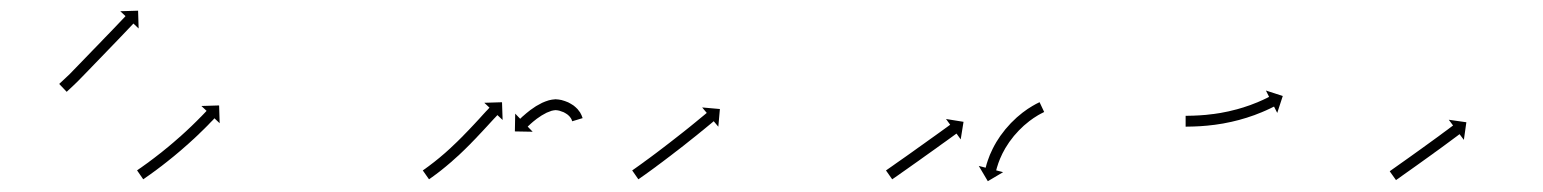

<svg xmlns="http://www.w3.org/2000/svg" viewBox="-20 -422 2845 354"><path d="M90.7 -268.7C90.2 -268.2 89.7 -267.7 89.2 -267.2L103 -252.7C103.5 -253.2 104 -253.6 104.4 -254.1L104.4 -254.1L104.4 -254.1C105.8 -255.4 107.2 -256.7 108.6 -258C110.7 -260 112.8 -261.9 114.9 -263.9L114.9 -263.9L114.9 -263.9C117.5 -266.4 120.2 -268.9 122.7 -271.4C122.7 -271.4 122.8 -271.5 122.8 -271.5C122.8 -271.5 122.8 -271.5 122.8 -271.5C125.9 -274.6 128.9 -277.7 131.9 -280.8C135.3 -284.3 138.8 -287.9 142.3 -291.5C146 -295.3 149.7 -299.2 153.4 -303C157.2 -306.9 161.1 -310.9 164.9 -314.9C168.7 -318.8 172.5 -322.8 176.3 -326.7C180 -330.5 183.7 -334.4 187.4 -338.2C190.9 -341.8 194.3 -345.4 197.8 -349C200.9 -352.2 203.9 -355.4 207 -358.6C209.6 -361.3 212.2 -364 214.8 -366.8C216.8 -368.9 218.8 -371 220.8 -373.1C222.1 -374.4 223.3 -375.8 224.6 -377.1C225.1 -377.6 225.5 -378.1 226 -378.6L235.6 -369.5L234.6 -402.3L201.8 -401.3L211.4 -392.3C211 -391.8 210.5 -391.3 210.1 -390.8C208.8 -389.5 207.5 -388.2 206.3 -386.8C204.3 -384.7 202.3 -382.6 200.3 -380.5C197.7 -377.8 195.1 -375.1 192.6 -372.4C189.5 -369.2 186.4 -366 183.4 -362.8C179.9 -359.2 176.5 -355.6 173 -352.1C169.3 -348.3 165.7 -344.4 162 -340.6C158.1 -336.7 154.3 -332.7 150.5 -328.8C146.7 -324.8 142.9 -320.9 139 -316.9C135.3 -313.1 131.6 -309.3 127.9 -305.4C124.4 -301.8 121 -298.3 117.5 -294.7C114.6 -291.7 111.6 -288.6 108.7 -285.6C108.7 -285.6 108.7 -285.7 108.7 -285.7C108.7 -285.7 108.8 -285.7 108.8 -285.7C106.2 -283.3 103.7 -280.9 101.2 -278.5L101.2 -278.5L101.2 -278.5C99.1 -276.5 97 -274.6 94.9 -272.6C93.5 -271.3 92.1 -270 90.7 -268.7L90.7 -268.7Z M234.3 -109C233.8 -108.6 233.3 -108.3 232.7 -107.9L244.1 -91.4C244.6 -91.8 245.2 -92.2 245.7 -92.5L245.7 -92.5L245.7 -92.5C247.2 -93.6 248.7 -94.6 250.2 -95.7L250.2 -95.7L250.2 -95.7C252.5 -97.3 254.8 -98.9 257.2 -100.6L257.2 -100.6L257.2 -100.6C260.2 -102.8 263.2 -104.9 266.1 -107.1L266.1 -107.1L266.2 -107.1C269.7 -109.7 273.1 -112.4 276.6 -115C276.6 -115 276.6 -115 276.6 -115C276.6 -115 276.7 -115 276.7 -115C280.5 -118 284.4 -121 288.2 -124C288.2 -124 288.2 -124 288.2 -124C288.2 -124 288.2 -124 288.2 -124C292.3 -127.2 296.3 -130.5 300.4 -133.8C300.4 -133.8 300.4 -133.8 300.4 -133.8C300.4 -133.8 300.4 -133.8 300.4 -133.8C304.6 -137.2 308.7 -140.7 312.8 -144.2C312.8 -144.2 312.8 -144.2 312.8 -144.2C312.8 -144.2 312.8 -144.2 312.8 -144.2C316.9 -147.7 320.9 -151.2 324.9 -154.8C324.9 -154.8 325 -154.8 325 -154.8C325 -154.8 325 -154.8 325 -154.8C328.9 -158.3 332.7 -161.8 336.5 -165.3C336.5 -165.3 336.6 -165.3 336.6 -165.3C336.6 -165.3 336.6 -165.3 336.6 -165.3C340.1 -168.6 343.7 -172 347.2 -175.3C347.2 -175.3 347.2 -175.3 347.2 -175.3C347.2 -175.4 347.2 -175.4 347.2 -175.4C350.4 -178.4 353.5 -181.4 356.6 -184.5L356.6 -184.5L356.6 -184.5C359.2 -187.1 361.8 -189.7 364.4 -192.3L364.4 -192.3L364.4 -192.4C366.4 -194.4 368.4 -196.4 370.3 -198.5L370.3 -198.5L370.4 -198.5C371.6 -199.8 372.9 -201.1 374.1 -202.4L374.1 -202.4L374.1 -202.5C374.6 -202.9 375 -203.4 375.4 -203.9L385 -194.8L384 -227.6L351.3 -226.6L360.9 -217.6C360.4 -217.1 360 -216.6 359.6 -216.2L359.6 -216.2L359.6 -216.2C358.4 -214.9 357.1 -213.6 355.9 -212.3L355.9 -212.3L355.9 -212.3C354 -210.3 352 -208.3 350.1 -206.3L350.1 -206.3L350.1 -206.4C347.6 -203.8 345.1 -201.2 342.5 -198.7L342.5 -198.7L342.5 -198.7C339.5 -195.7 336.4 -192.7 333.4 -189.8C333.4 -189.8 333.4 -189.8 333.4 -189.8C333.4 -189.8 333.4 -189.8 333.4 -189.8C329.9 -186.5 326.5 -183.2 323 -180C323 -180 323 -180 323 -180C323 -180 323 -180 323 -180C319.3 -176.6 315.5 -173.1 311.7 -169.7C311.7 -169.7 311.7 -169.7 311.7 -169.8C311.7 -169.8 311.7 -169.8 311.7 -169.8C307.7 -166.3 303.8 -162.8 299.8 -159.4C299.8 -159.4 299.8 -159.4 299.8 -159.4C299.8 -159.4 299.8 -159.4 299.8 -159.4C295.8 -156 291.7 -152.6 287.7 -149.2C287.7 -149.2 287.7 -149.2 287.7 -149.3C287.7 -149.3 287.7 -149.3 287.7 -149.3C283.8 -146 279.8 -142.8 275.8 -139.6C275.8 -139.6 275.8 -139.7 275.8 -139.7C275.8 -139.7 275.8 -139.7 275.8 -139.7C272.1 -136.7 268.3 -133.8 264.5 -130.9C264.5 -130.9 264.5 -130.9 264.5 -130.9C264.5 -130.9 264.5 -130.9 264.5 -130.9C261.1 -128.3 257.7 -125.8 254.2 -123.2L254.3 -123.2L254.3 -123.2C251.4 -121.1 248.4 -119 245.5 -116.9L245.5 -116.9L245.5 -116.9C243.3 -115.3 241 -113.6 238.7 -112L238.7 -112L238.7 -112.1C237.3 -111 235.8 -110 234.3 -109L234.3 -109Z M761.1 -108.8C760.6 -108.5 760 -108.1 759.5 -107.8L771 -91.4C771.5 -91.7 772 -92.1 772.5 -92.4L772.6 -92.5L772.6 -92.5C774 -93.5 775.5 -94.5 776.9 -95.6C776.9 -95.6 777 -95.6 777 -95.6C777 -95.6 777 -95.6 777 -95.6C779.2 -97.2 781.5 -98.9 783.7 -100.6C783.7 -100.6 783.7 -100.6 783.7 -100.6C783.8 -100.6 783.8 -100.6 783.8 -100.6C786.7 -102.8 789.5 -105 792.4 -107.2C792.4 -107.2 792.4 -107.2 792.4 -107.2C792.4 -107.2 792.4 -107.2 792.4 -107.2C795.8 -109.9 799.1 -112.6 802.4 -115.3C802.4 -115.3 802.5 -115.3 802.5 -115.3C802.5 -115.4 802.5 -115.4 802.5 -115.4C806.2 -118.4 809.8 -121.6 813.5 -124.7C813.5 -124.7 813.5 -124.7 813.5 -124.7C813.5 -124.7 813.5 -124.8 813.5 -124.8C817.4 -128.2 821.2 -131.6 825 -135.1C825 -135.1 825 -135.1 825 -135.1C825 -135.1 825.1 -135.1 825.1 -135.1C828.9 -138.8 832.8 -142.4 836.6 -146.1C836.6 -146.1 836.6 -146.2 836.7 -146.2C836.7 -146.2 836.7 -146.2 836.7 -146.2C840.5 -149.9 844.3 -153.7 848.1 -157.5C848.1 -157.5 848.1 -157.5 848.1 -157.6C848.1 -157.6 848.1 -157.6 848.1 -157.6C851.8 -161.3 855.4 -165.1 859 -168.8L859 -168.8L859 -168.9C862.4 -172.4 865.7 -176 869.1 -179.6L869.1 -179.6L869.1 -179.6C872.1 -182.9 875.1 -186.1 878.2 -189.4C880.7 -192.2 883.3 -194.9 885.8 -197.7C887.8 -199.9 889.8 -202 891.8 -204.2L891.8 -204.2L891.8 -204.1C893.1 -205.5 894.4 -206.9 895.7 -208.3L895.7 -208.3L895.7 -208.3C896.1 -208.8 896.6 -209.3 897.1 -209.8L906.7 -200.8L905.6 -233.5L872.9 -232.5L882.5 -223.5C882 -223 881.6 -222.5 881.1 -222L881.1 -222L881.1 -222C879.8 -220.6 878.5 -219.2 877.2 -217.8L877.1 -217.8L877.1 -217.8C875.1 -215.6 873.1 -213.4 871.1 -211.3C868.6 -208.5 866 -205.7 863.5 -202.9C860.5 -199.7 857.5 -196.5 854.5 -193.2L854.5 -193.2L854.5 -193.2C851.2 -189.7 847.8 -186.1 844.5 -182.6L844.5 -182.6L844.5 -182.6C841 -178.9 837.4 -175.2 833.8 -171.6C833.8 -171.6 833.8 -171.6 833.8 -171.6C833.8 -171.6 833.9 -171.6 833.9 -171.6C830.2 -167.9 826.4 -164.2 822.7 -160.5C822.7 -160.5 822.7 -160.5 822.7 -160.5C822.7 -160.5 822.7 -160.5 822.7 -160.5C819 -156.9 815.2 -153.3 811.4 -149.8C811.4 -149.8 811.4 -149.8 811.4 -149.8C811.4 -149.8 811.5 -149.8 811.5 -149.8C807.8 -146.4 804 -143.1 800.3 -139.7C800.3 -139.7 800.3 -139.8 800.3 -139.8C800.3 -139.8 800.4 -139.8 800.4 -139.8C796.8 -136.7 793.3 -133.7 789.7 -130.7C789.7 -130.7 789.7 -130.7 789.7 -130.7C789.7 -130.8 789.8 -130.8 789.8 -130.8C786.5 -128.1 783.3 -125.5 780 -122.9C780 -122.9 780 -122.9 780.1 -123C780.1 -123 780.1 -123 780.1 -123C777.3 -120.8 774.5 -118.7 771.7 -116.6C771.7 -116.6 771.7 -116.6 771.8 -116.6C771.8 -116.6 771.8 -116.6 771.8 -116.6C769.6 -115 767.4 -113.4 765.2 -111.8C765.2 -111.8 765.3 -111.8 765.3 -111.8C765.3 -111.8 765.3 -111.8 765.3 -111.8C763.9 -110.8 762.5 -109.8 761 -108.8L761.1 -108.8ZM1034.7 -199.3C1034.8 -199 1034.9 -198.7 1035 -198.4L1054.2 -204.2C1054.1 -204.6 1053.9 -205 1053.8 -205.4C1053.8 -205.4 1053.8 -205.4 1053.8 -205.5C1053.8 -205.5 1053.7 -205.6 1053.7 -205.6C1053.4 -206.7 1052.9 -207.9 1052.4 -209C1052.4 -209 1052.4 -209.1 1052.4 -209.2C1052.3 -209.3 1052.3 -209.4 1052.3 -209.4C1051.5 -211.1 1050.6 -212.8 1049.7 -214.4C1049.7 -214.4 1049.6 -214.5 1049.5 -214.7C1049.4 -214.8 1049.4 -214.9 1049.4 -214.9C1048 -217 1046.5 -219 1044.9 -220.8C1044.9 -220.8 1044.8 -221 1044.6 -221.1C1044.5 -221.2 1044.4 -221.3 1044.4 -221.3C1042.3 -223.5 1040 -225.5 1037.6 -227.4C1037.6 -227.4 1037.4 -227.5 1037.3 -227.6C1037.2 -227.7 1037 -227.8 1037 -227.8C1034 -229.8 1030.9 -231.6 1027.6 -233.3C1027.6 -233.3 1027.5 -233.3 1027.4 -233.4C1027.2 -233.5 1027.1 -233.5 1027.1 -233.5C1023.4 -235.1 1019.6 -236.4 1015.8 -237.4C1015.8 -237.4 1015.6 -237.5 1015.5 -237.5C1015.3 -237.6 1015.1 -237.6 1015.1 -237.6C1011.6 -238.3 1007.9 -238.9 1004.2 -239C1004.2 -239 1004 -239 1003.7 -239C1003.5 -239 1003.2 -238.9 1003.2 -238.9C999.4 -238.7 995.7 -238 992 -237.1C992 -237.1 991.9 -237.1 991.7 -237C991.6 -237 991.4 -236.9 991.4 -236.9C987.4 -235.7 983.5 -234.2 979.7 -232.5C979.7 -232.5 979.6 -232.5 979.5 -232.4C979.4 -232.4 979.3 -232.3 979.3 -232.3C975.6 -230.4 971.9 -228.4 968.3 -226.3C968.3 -226.3 968.2 -226.2 968.2 -226.2C968.1 -226.2 968 -226.1 968 -226.1C964.8 -224 961.5 -221.8 958.4 -219.5C958.4 -219.5 958.3 -219.5 958.3 -219.5C958.3 -219.4 958.2 -219.4 958.2 -219.4C955.5 -217.4 952.9 -215.3 950.3 -213.1C950.3 -213.1 950.2 -213.1 950.2 -213.1C950.2 -213.1 950.2 -213 950.2 -213C948.2 -211.3 946.2 -209.6 944.2 -207.8C944.2 -207.8 944.2 -207.8 944.2 -207.8C944.2 -207.8 944.1 -207.8 944.1 -207.8C942.9 -206.6 941.6 -205.5 940.4 -204.3L940.4 -204.3L940.4 -204.3C939.9 -203.8 939.5 -203.4 939.1 -203L929.9 -212.5L929.3 -179.7L962.1 -179.1L952.9 -188.6C953.4 -189 953.8 -189.4 954.2 -189.8L954.2 -189.8L954.2 -189.8C955.3 -190.9 956.5 -192 957.7 -193C957.7 -193 957.6 -193 957.6 -193C957.6 -193 957.6 -193 957.6 -193C959.4 -194.6 961.2 -196.2 963.1 -197.8C963.1 -197.8 963.1 -197.8 963 -197.7C963 -197.7 963 -197.7 963 -197.7C965.4 -199.7 967.8 -201.6 970.3 -203.5C970.3 -203.5 970.3 -203.4 970.2 -203.4C970.2 -203.4 970.1 -203.3 970.1 -203.3C973 -205.4 975.9 -207.4 978.9 -209.3C978.9 -209.3 978.8 -209.3 978.7 -209.2C978.7 -209.2 978.6 -209.1 978.6 -209.1C981.7 -211 985 -212.8 988.2 -214.4C988.2 -214.4 988.1 -214.4 988 -214.3C987.9 -214.3 987.8 -214.2 987.8 -214.2C991 -215.6 994.1 -216.8 997.4 -217.9C997.4 -217.9 997.2 -217.8 997.1 -217.8C996.9 -217.7 996.8 -217.7 996.8 -217.7C999.4 -218.3 1002 -218.8 1004.7 -219C1004.7 -219 1004.4 -219 1004.2 -219C1003.9 -219 1003.7 -219 1003.7 -219C1006.2 -218.9 1008.7 -218.5 1011.1 -218C1011.1 -218 1011 -218 1010.8 -218.1C1010.6 -218.1 1010.5 -218.2 1010.5 -218.2C1013.5 -217.3 1016.4 -216.3 1019.3 -215.1C1019.3 -215.1 1019.1 -215.2 1019 -215.2C1018.8 -215.3 1018.7 -215.4 1018.7 -215.4C1021.1 -214.1 1023.5 -212.8 1025.8 -211.2C1025.8 -211.2 1025.7 -211.3 1025.5 -211.4C1025.4 -211.5 1025.3 -211.6 1025.3 -211.6C1027 -210.3 1028.6 -208.9 1030.1 -207.3C1030.1 -207.3 1030 -207.5 1029.9 -207.6C1029.8 -207.7 1029.7 -207.8 1029.7 -207.8C1030.7 -206.6 1031.8 -205.3 1032.7 -203.9C1032.7 -203.9 1032.6 -204 1032.5 -204.1C1032.4 -204.3 1032.4 -204.4 1032.4 -204.4C1033 -203.3 1033.6 -202.2 1034.1 -201.1C1034.1 -201.1 1034 -201.2 1034 -201.3C1034 -201.4 1033.9 -201.5 1033.9 -201.5C1034.2 -200.7 1034.5 -199.9 1034.8 -199.1C1034.8 -199.1 1034.8 -199.2 1034.8 -199.2C1034.8 -199.3 1034.7 -199.3 1034.7 -199.3Z M1147.2 -108.9C1146.6 -108.5 1146.1 -108.2 1145.6 -107.8L1157 -91.4C1157.5 -91.7 1158.1 -92.1 1158.6 -92.5L1158.6 -92.5L1158.6 -92.5C1160.1 -93.5 1161.6 -94.6 1163.1 -95.7L1163.1 -95.7L1163.1 -95.7C1165.5 -97.3 1167.8 -99 1170.1 -100.6L1170.2 -100.6L1170.2 -100.7C1173.2 -102.8 1176.2 -105 1179.2 -107.2L1179.2 -107.2L1179.2 -107.2C1182.8 -109.8 1186.4 -112.4 1189.9 -115L1189.9 -115L1189.9 -115.1C1193.9 -118 1197.8 -120.9 1201.8 -123.9L1201.8 -123.9L1201.8 -123.9C1206 -127.1 1210.2 -130.3 1214.4 -133.5L1214.4 -133.5L1214.5 -133.5C1218.8 -136.8 1223.1 -140.1 1227.4 -143.5L1227.4 -143.5L1227.5 -143.5C1231.8 -146.8 1236.1 -150.2 1240.4 -153.5L1240.4 -153.5L1240.4 -153.5C1244.5 -156.8 1248.7 -160.1 1252.8 -163.4L1252.8 -163.4L1252.8 -163.4C1256.7 -166.5 1260.6 -169.5 1264.4 -172.6L1264.4 -172.6L1264.4 -172.6C1267.9 -175.4 1271.3 -178.2 1274.7 -181L1274.8 -181L1274.8 -181C1277.7 -183.4 1280.5 -185.7 1283.4 -188.1L1283.4 -188.1L1283.4 -188.1C1285.7 -190 1287.9 -191.8 1290.1 -193.6L1290.1 -193.6L1290.1 -193.6C1291.5 -194.8 1293 -196 1294.4 -197.2C1294.9 -197.6 1295.4 -198 1295.9 -198.5L1304.4 -188.4L1307.3 -221L1274.6 -223.9L1283.1 -213.8C1282.6 -213.4 1282.1 -213 1281.6 -212.6C1280.2 -211.4 1278.8 -210.2 1277.3 -209L1277.3 -209L1277.3 -209C1275.1 -207.2 1272.9 -205.4 1270.7 -203.6L1270.7 -203.6L1270.7 -203.6C1267.9 -201.2 1265 -198.9 1262.1 -196.5L1262.1 -196.5L1262.1 -196.5C1258.7 -193.7 1255.3 -191 1251.9 -188.2L1251.9 -188.2L1251.9 -188.2C1248.1 -185.1 1244.2 -182.1 1240.4 -179L1240.4 -179L1240.4 -179C1236.3 -175.8 1232.2 -172.5 1228 -169.3L1228 -169.3L1228 -169.3C1223.8 -165.9 1219.5 -162.6 1215.2 -159.3L1215.2 -159.3L1215.2 -159.3C1210.9 -156 1206.6 -152.7 1202.3 -149.4L1202.3 -149.4L1202.3 -149.4C1198.2 -146.2 1194 -143 1189.8 -139.9L1189.8 -139.9L1189.8 -139.9C1185.9 -137 1181.9 -134 1178 -131.1L1178 -131.1L1178 -131.1C1174.5 -128.5 1171 -125.9 1167.4 -123.4L1167.5 -123.4L1167.5 -123.4C1164.5 -121.2 1161.5 -119.1 1158.5 -116.9L1158.5 -116.9L1158.5 -116.9C1156.2 -115.3 1153.9 -113.6 1151.6 -112L1151.6 -112L1151.6 -112C1150.1 -111 1148.7 -109.9 1147.2 -108.9L1147.2 -108.9Z M1614.9 -108.7C1614.4 -108.4 1614 -108.1 1613.5 -107.8L1625 -91.4C1625.4 -91.7 1625.9 -92 1626.3 -92.3C1627.6 -93.2 1628.8 -94 1630.1 -94.9C1632.1 -96.3 1634 -97.7 1636 -99C1638.5 -100.8 1641.1 -102.6 1643.6 -104.4C1646.6 -106.5 1649.6 -108.6 1652.6 -110.7C1656 -113.1 1659.3 -115.4 1662.6 -117.8C1666.2 -120.3 1669.8 -122.9 1673.4 -125.4C1677.1 -128 1680.7 -130.6 1684.4 -133.3C1688.1 -135.9 1691.8 -138.5 1695.5 -141.2C1699 -143.7 1702.6 -146.3 1706.2 -148.8C1709.5 -151.2 1712.8 -153.6 1716.1 -156C1719.1 -158.1 1722.1 -160.3 1725.1 -162.4C1727.6 -164.2 1730.1 -166 1732.7 -167.9C1734.6 -169.3 1736.5 -170.7 1738.5 -172.1C1739.7 -173 1741 -173.9 1742.2 -174.8C1742.7 -175.1 1743.1 -175.4 1743.6 -175.7L1751.3 -165L1756.5 -197.4L1724.2 -202.6L1731.9 -192C1731.4 -191.6 1731 -191.3 1730.5 -191C1729.3 -190.1 1728 -189.2 1726.8 -188.3C1724.8 -186.9 1722.9 -185.5 1721 -184.1C1718.4 -182.3 1715.9 -180.5 1713.4 -178.6C1710.4 -176.5 1707.4 -174.4 1704.5 -172.2C1701.1 -169.8 1697.8 -167.4 1694.5 -165.1C1690.9 -162.5 1687.4 -160 1683.8 -157.4C1680.2 -154.8 1676.5 -152.2 1672.8 -149.6C1669.1 -146.9 1665.5 -144.3 1661.8 -141.7C1658.2 -139.2 1654.7 -136.7 1651.1 -134.1C1647.8 -131.8 1644.4 -129.4 1641.1 -127.1C1638.1 -125 1635.1 -122.9 1632.1 -120.8C1629.6 -119 1627 -117.2 1624.5 -115.4C1622.6 -114.1 1620.6 -112.7 1618.6 -111.3C1617.4 -110.4 1616.1 -109.6 1614.9 -108.7ZM1903.7 -214.8C1904.2 -215 1904.7 -215.2 1905.2 -215.5L1896.7 -233.6C1896.2 -233.3 1895.7 -233.1 1895.2 -232.9C1895.2 -232.9 1895.2 -232.9 1895.1 -232.8C1895.1 -232.8 1895.1 -232.8 1895.1 -232.8C1893.6 -232.1 1892.2 -231.4 1890.7 -230.6C1890.7 -230.6 1890.7 -230.6 1890.7 -230.6C1890.6 -230.6 1890.6 -230.6 1890.6 -230.6C1888.3 -229.4 1886.1 -228.1 1883.9 -226.8C1883.9 -226.8 1883.8 -226.8 1883.8 -226.8C1883.7 -226.8 1883.7 -226.7 1883.7 -226.7C1880.8 -225 1878 -223.2 1875.2 -221.4C1875.2 -221.4 1875.1 -221.3 1875.1 -221.3C1875 -221.3 1875 -221.3 1875 -221.3C1871.7 -219 1868.4 -216.6 1865.2 -214.2C1865.2 -214.2 1865.2 -214.2 1865.2 -214.2C1865.1 -214.1 1865.1 -214.1 1865.1 -214.1C1861.5 -211.3 1858.1 -208.4 1854.7 -205.5C1854.7 -205.5 1854.7 -205.4 1854.6 -205.4C1854.6 -205.4 1854.5 -205.3 1854.5 -205.3C1851 -202.1 1847.5 -198.7 1844.1 -195.3C1844.1 -195.3 1844.1 -195.3 1844 -195.2C1844 -195.2 1843.9 -195.1 1843.9 -195.1C1840.5 -191.5 1837.2 -187.8 1834 -184C1834 -184 1833.9 -184 1833.9 -183.9C1833.8 -183.9 1833.8 -183.8 1833.8 -183.8C1830.7 -180 1827.7 -176 1824.8 -172C1824.8 -172 1824.7 -172 1824.7 -171.9C1824.7 -171.9 1824.6 -171.8 1824.6 -171.8C1821.9 -167.9 1819.3 -163.9 1816.8 -159.8C1816.8 -159.8 1816.8 -159.7 1816.7 -159.7C1816.7 -159.6 1816.7 -159.5 1816.7 -159.5C1814.4 -155.7 1812.3 -151.8 1810.3 -147.8C1810.3 -147.8 1810.2 -147.7 1810.2 -147.7C1810.2 -147.6 1810.2 -147.6 1810.2 -147.6C1808.4 -144 1806.8 -140.4 1805.2 -136.7C1805.2 -136.7 1805.2 -136.6 1805.2 -136.6C1805.2 -136.5 1805.1 -136.5 1805.1 -136.5C1803.9 -133.4 1802.7 -130.2 1801.6 -127.1C1801.6 -127.1 1801.6 -127 1801.5 -127C1801.5 -126.9 1801.5 -126.9 1801.5 -126.9C1800.7 -124.4 1799.9 -122 1799.1 -119.5C1799.1 -119.5 1799.1 -119.5 1799.1 -119.4C1799.1 -119.4 1799.1 -119.4 1799.1 -119.4C1798.6 -117.8 1798.2 -116.2 1797.8 -114.6C1797.8 -114.6 1797.8 -114.5 1797.8 -114.5C1797.8 -114.5 1797.8 -114.5 1797.8 -114.5C1797.6 -113.9 1797.5 -113.4 1797.3 -112.8L1784.6 -116.1L1801.3 -87.9L1829.5 -104.6L1816.7 -107.9C1816.8 -108.4 1817 -109 1817.1 -109.5C1817.1 -109.5 1817.1 -109.5 1817.1 -109.5C1817.1 -109.4 1817.1 -109.4 1817.1 -109.4C1817.5 -110.9 1817.9 -112.4 1818.3 -113.8C1818.3 -113.8 1818.3 -113.8 1818.3 -113.8C1818.3 -113.8 1818.3 -113.7 1818.3 -113.7C1819 -116 1819.7 -118.3 1820.5 -120.5C1820.5 -120.5 1820.5 -120.5 1820.4 -120.4C1820.4 -120.4 1820.4 -120.4 1820.4 -120.4C1821.4 -123.3 1822.6 -126.2 1823.7 -129C1823.7 -129 1823.7 -129 1823.7 -128.9C1823.6 -128.9 1823.6 -128.8 1823.6 -128.8C1825.1 -132.2 1826.6 -135.6 1828.2 -138.9C1828.2 -138.9 1828.2 -138.8 1828.1 -138.8C1828.1 -138.7 1828.1 -138.7 1828.1 -138.7C1830 -142.4 1831.9 -146 1834 -149.6C1834 -149.6 1834 -149.5 1833.9 -149.4C1833.9 -149.4 1833.9 -149.3 1833.9 -149.3C1836.2 -153.1 1838.6 -156.9 1841.1 -160.5C1841.1 -160.5 1841.1 -160.5 1841 -160.4C1841 -160.4 1841 -160.3 1841 -160.3C1843.7 -164 1846.5 -167.7 1849.4 -171.3C1849.4 -171.3 1849.3 -171.2 1849.3 -171.2C1849.2 -171.1 1849.2 -171.1 1849.2 -171.1C1852.2 -174.6 1855.3 -178.1 1858.5 -181.4C1858.5 -181.4 1858.4 -181.4 1858.4 -181.3C1858.3 -181.3 1858.3 -181.2 1858.3 -181.2C1861.4 -184.4 1864.7 -187.5 1868 -190.6C1868 -190.6 1868 -190.5 1867.9 -190.5C1867.9 -190.4 1867.8 -190.4 1867.8 -190.4C1871 -193.1 1874.2 -195.8 1877.5 -198.4C1877.5 -198.4 1877.4 -198.4 1877.4 -198.3C1877.3 -198.3 1877.3 -198.3 1877.3 -198.3C1880.2 -200.5 1883.3 -202.7 1886.3 -204.8C1886.3 -204.8 1886.3 -204.7 1886.2 -204.7C1886.2 -204.7 1886.1 -204.6 1886.1 -204.6C1888.7 -206.3 1891.3 -208 1894 -209.6C1894 -209.6 1894 -209.6 1893.9 -209.5C1893.9 -209.5 1893.8 -209.5 1893.8 -209.5C1895.9 -210.7 1897.9 -211.8 1900 -212.9C1900 -212.9 1899.9 -212.9 1899.9 -212.9C1899.9 -212.9 1899.9 -212.8 1899.9 -212.8C1901.2 -213.5 1902.5 -214.2 1903.8 -214.8C1903.8 -214.8 1903.8 -214.8 1903.8 -214.8C1903.8 -214.8 1903.7 -214.8 1903.7 -214.8Z M2167.8 -208.5C2167.2 -208.5 2166.6 -208.5 2166 -208.5L2166 -188.5C2166.6 -188.5 2167.3 -188.5 2167.9 -188.5L2167.9 -188.5L2167.9 -188.5C2169.7 -188.5 2171.5 -188.5 2173.3 -188.6C2173.3 -188.6 2173.3 -188.6 2173.3 -188.6C2173.3 -188.6 2173.3 -188.6 2173.3 -188.6C2176.1 -188.6 2178.9 -188.7 2181.7 -188.8C2181.7 -188.8 2181.7 -188.8 2181.7 -188.8C2181.7 -188.8 2181.7 -188.8 2181.7 -188.8C2185.3 -188.9 2188.9 -189.1 2192.5 -189.3C2192.5 -189.3 2192.5 -189.3 2192.6 -189.3C2192.6 -189.3 2192.6 -189.3 2192.6 -189.3C2196.8 -189.6 2201.1 -189.9 2205.3 -190.3C2205.3 -190.3 2205.3 -190.3 2205.3 -190.3C2205.4 -190.3 2205.4 -190.3 2205.4 -190.3C2210.1 -190.8 2214.8 -191.3 2219.5 -191.9C2219.5 -191.9 2219.5 -191.9 2219.6 -191.9C2219.6 -191.9 2219.6 -191.9 2219.6 -191.9C2224.6 -192.6 2229.6 -193.4 2234.6 -194.2C2234.6 -194.2 2234.6 -194.2 2234.6 -194.2C2234.7 -194.2 2234.7 -194.2 2234.7 -194.2C2239.8 -195.2 2244.9 -196.2 2250 -197.3C2250 -197.3 2250 -197.3 2250.1 -197.3C2250.1 -197.3 2250.1 -197.3 2250.1 -197.3C2255.2 -198.5 2260.2 -199.7 2265.2 -201C2265.2 -201 2265.3 -201 2265.3 -201C2265.3 -201 2265.4 -201.1 2265.4 -201.1C2270.2 -202.4 2275 -203.8 2279.8 -205.3C2279.8 -205.3 2279.8 -205.3 2279.9 -205.3C2279.9 -205.3 2279.9 -205.4 2279.9 -205.4C2284.4 -206.8 2288.8 -208.3 2293.2 -209.9C2293.2 -209.9 2293.3 -209.9 2293.3 -209.9C2293.3 -210 2293.4 -210 2293.4 -210C2297.3 -211.4 2301.2 -213 2305.1 -214.6C2305.1 -214.6 2305.1 -214.6 2305.1 -214.6C2305.2 -214.6 2305.2 -214.6 2305.2 -214.6C2308.5 -216 2311.7 -217.4 2315 -218.8C2315 -218.8 2315 -218.8 2315 -218.8C2315 -218.8 2315.1 -218.9 2315.1 -218.9C2317.5 -220 2320 -221.2 2322.5 -222.3C2322.5 -222.3 2322.5 -222.3 2322.5 -222.3C2322.5 -222.4 2322.6 -222.4 2322.6 -222.4C2324.1 -223.1 2325.7 -223.9 2327.3 -224.7L2327.3 -224.7L2327.3 -224.7C2327.9 -225 2328.4 -225.3 2329 -225.5L2334.9 -213.8L2345.1 -245L2314 -255.1L2319.9 -243.4C2319.4 -243.1 2318.9 -242.8 2318.3 -242.6L2318.3 -242.6L2318.3 -242.6C2316.8 -241.8 2315.3 -241.1 2313.8 -240.3C2313.8 -240.3 2313.8 -240.4 2313.8 -240.4C2313.8 -240.4 2313.9 -240.4 2313.9 -240.4C2311.5 -239.2 2309.1 -238.1 2306.7 -237C2306.7 -237 2306.8 -237.1 2306.8 -237.1C2306.8 -237.1 2306.8 -237.1 2306.8 -237.1C2303.7 -235.7 2300.6 -234.4 2297.5 -233C2297.5 -233 2297.5 -233 2297.5 -233.1C2297.5 -233.1 2297.6 -233.1 2297.6 -233.1C2293.8 -231.6 2290.1 -230.1 2286.3 -228.7C2286.3 -228.7 2286.4 -228.7 2286.4 -228.7C2286.4 -228.7 2286.5 -228.7 2286.5 -228.7C2282.2 -227.2 2278 -225.8 2273.7 -224.4C2273.7 -224.4 2273.7 -224.4 2273.8 -224.4C2273.8 -224.4 2273.9 -224.4 2273.9 -224.4C2269.3 -223 2264.6 -221.6 2260 -220.3C2260 -220.3 2260 -220.3 2260.1 -220.3C2260.1 -220.4 2260.2 -220.4 2260.2 -220.4C2255.3 -219.1 2250.5 -217.9 2245.7 -216.8C2245.7 -216.8 2245.7 -216.8 2245.7 -216.8C2245.8 -216.8 2245.8 -216.8 2245.8 -216.8C2240.9 -215.8 2236 -214.8 2231.1 -213.9C2231.1 -213.9 2231.1 -213.9 2231.2 -213.9C2231.2 -213.9 2231.3 -213.9 2231.3 -213.9C2226.5 -213.1 2221.7 -212.4 2216.9 -211.7C2216.9 -211.7 2216.9 -211.7 2216.9 -211.7C2217 -211.8 2217 -211.8 2217 -211.8C2212.5 -211.2 2207.9 -210.7 2203.4 -210.2C2203.4 -210.2 2203.4 -210.2 2203.5 -210.2C2203.5 -210.2 2203.5 -210.2 2203.5 -210.2C2199.4 -209.9 2195.4 -209.5 2191.3 -209.3C2191.3 -209.3 2191.3 -209.3 2191.3 -209.3C2191.3 -209.3 2191.4 -209.3 2191.4 -209.3C2187.9 -209.1 2184.4 -208.9 2180.9 -208.8C2180.9 -208.8 2181 -208.8 2181 -208.8C2181 -208.8 2181 -208.8 2181 -208.8C2178.3 -208.7 2175.6 -208.6 2173 -208.6C2173 -208.6 2173 -208.6 2173 -208.6C2173 -208.6 2173 -208.6 2173 -208.6C2171.3 -208.5 2169.5 -208.5 2167.8 -208.5L2167.8 -208.5Z M2543.6 -107.2C2543.2 -106.9 2542.7 -106.5 2542.3 -106.2L2553.9 -89.9C2554.3 -90.2 2554.7 -90.6 2555.2 -90.9C2556.4 -91.8 2557.7 -92.7 2559 -93.5C2560.9 -94.9 2562.8 -96.3 2564.8 -97.7C2567.3 -99.5 2569.8 -101.3 2572.4 -103.1C2575.3 -105.2 2578.3 -107.3 2581.3 -109.4C2584.6 -111.8 2587.9 -114.1 2591.3 -116.5C2594.8 -119 2598.4 -121.6 2601.9 -124.1C2605.6 -126.7 2609.2 -129.3 2612.9 -132C2616.5 -134.6 2620.2 -137.2 2623.8 -139.8L2623.8 -139.8L2623.8 -139.9C2627.3 -142.4 2630.9 -145 2634.4 -147.5L2634.4 -147.5L2634.4 -147.5C2637.7 -149.9 2640.9 -152.3 2644.2 -154.7L2644.2 -154.7L2644.2 -154.7C2647.2 -156.9 2650.1 -159 2653 -161.2L2653 -161.2L2653 -161.2C2655.5 -163 2658 -164.8 2660.4 -166.7C2662.3 -168.1 2664.2 -169.5 2666.1 -170.9C2667.4 -171.8 2668.6 -172.8 2669.8 -173.7C2670.2 -174 2670.7 -174.3 2671.1 -174.6L2679 -164.1L2683.6 -196.6L2651.2 -201.2L2659.1 -190.6C2658.7 -190.3 2658.2 -190 2657.8 -189.7C2656.6 -188.8 2655.4 -187.9 2654.2 -187C2652.3 -185.5 2650.4 -184.1 2648.5 -182.7C2646 -180.9 2643.6 -179.1 2641.1 -177.3L2641.1 -177.3L2641.1 -177.3C2638.2 -175.1 2635.3 -173 2632.4 -170.8L2632.4 -170.8L2632.4 -170.8C2629.1 -168.5 2625.9 -166.1 2622.6 -163.7L2622.6 -163.7L2622.6 -163.7C2619.1 -161.1 2615.6 -158.6 2612.1 -156.1L2612.1 -156.1L2612.1 -156.1C2608.5 -153.4 2604.8 -150.8 2601.2 -148.2C2597.6 -145.6 2593.9 -143 2590.3 -140.4C2586.7 -137.8 2583.2 -135.3 2579.7 -132.8C2576.3 -130.4 2573 -128.1 2569.7 -125.7C2566.7 -123.6 2563.8 -121.5 2560.8 -119.4C2558.3 -117.6 2555.7 -115.8 2553.2 -114C2551.3 -112.6 2549.3 -111.2 2547.4 -109.9C2546.1 -109 2544.9 -108.1 2543.6 -107.2Z"/></svg>

Font: FRB American Cursive Just Arrows Extrabold
Style: Bold Italic
Weight: 800
Italic angle: -25°
Version: Version 2.0;Modular Font Editor K font №1